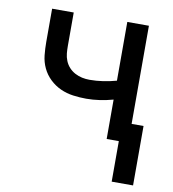

<svg xmlns="http://www.w3.org/2000/svg" viewBox="-79 -590 759 840"><g transform="rotate(10 300.0 -170.0)"><path d="M568 180H473V0H419V-175Q390 -167 360 -162.5Q330 -158 300 -158Q271 -158 241.5 -162Q212 -166 185.5 -178Q159 -190 137.5 -210.5Q116 -231 103.5 -257.5Q91 -284 88 -313.5Q85 -343 85 -372V-520H181V-372Q181 -355 182.5 -338.5Q184 -322 190.5 -306Q197 -290 208.5 -277.5Q220 -265 235 -257Q250 -249 266.5 -245.5Q283 -242 300 -242Q330 -242 360 -246.5Q390 -251 419 -259V-520H515V-84H568Z"/></g></svg>

Font: Iosevka Fixed Curly Md Ex
Style: Regular
Weight: 500
Width: 7
Monospace: yes
Designer: Belleve Invis
Foundry: Belleve Invis
Version: Version 30.1.2